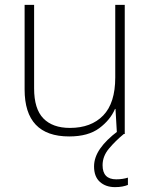

<svg xmlns="http://www.w3.org/2000/svg" viewBox="-20 -550 622 788"><path d="M492 -530V0H460L454 -103H452Q433 -58 387.5 -24Q342 10 264 10Q81 10 81 -183V-530H120V-187Q120 -103 158 -64Q196 -25 267 -25Q354 -25 403.5 -76Q453 -127 453 -232V-530ZM401 128Q401 186 457 186Q471 186 483.5 184Q496 182 505 179V209Q495 213 482 215.5Q469 218 452 218Q414 218 390 196.5Q366 175 366 133Q366 96 391 60Q416 24 464 -12L488 0Q454 28 427.5 59.5Q401 91 401 128Z"/></svg>

Font: Noto Sans Lao UI ExtLt
Style: Regular
Weight: 200
Designer: Monotype Design Team
Foundry: Monotype Imaging Inc.
Version: Version 2.000; ttfautohint (v1.8.4.7-5d5b)